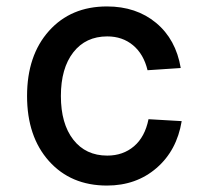

<svg xmlns="http://www.w3.org/2000/svg" viewBox="-20 -564 640 596"><path d="M312 12Q200 12 132 -64Q64 -140 64 -266Q64 -392 132 -468Q200 -544 312 -544Q403 -544 464.5 -493Q526 -442 541 -353L438 -346Q426 -396 393 -423.5Q360 -451 313 -451Q246 -451 207.5 -401.5Q169 -352 169 -266Q169 -180 207.5 -130.5Q246 -81 313 -81Q362 -81 396 -110Q430 -139 441 -194L544 -188Q529 -97 466 -42.5Q403 12 312 12Z"/></svg>

Font: Txt Mono Medium
Style: Regular
Weight: 500
Monospace: yes
Designer: Open Source
Foundry: XRLN
Version: Version 1.0